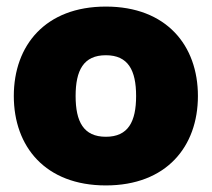

<svg xmlns="http://www.w3.org/2000/svg" viewBox="-20 -552 644 584"><path d="M302 12C486 12 582 -106 582 -260C582 -414 486 -532 302 -532C118 -532 22 -414 22 -260C22 -106 118 12 302 12ZM210 -260C210 -338 234 -384 302 -384C370 -384 394 -338 394 -260C394 -182 370 -136 302 -136C234 -136 210 -182 210 -260Z"/></svg>

Font: Aspekta 900
Style: Regular
Weight: 900
Designer: Ivo Dolenc
Version: Version 2.000